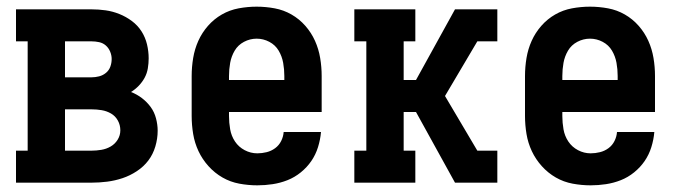

<svg xmlns="http://www.w3.org/2000/svg" viewBox="-20 -548 2040 576"><path d="M28 0V-96H63V-424H28V-520H254Q276 -520 297 -517Q318 -514 338 -506Q358 -498 375.5 -485Q393 -472 404.5 -454Q416 -436 421 -415Q426 -394 426 -373Q426 -358 423.5 -343Q421 -328 414 -315Q407 -302 396.5 -291Q386 -280 373 -272Q391 -265 406 -253.5Q421 -242 432 -227Q443 -212 448 -193Q453 -174 453 -156Q453 -132 446 -108.5Q439 -85 425 -66.5Q411 -48 390.5 -34.5Q370 -21 347.5 -13.5Q325 -6 301.5 -3Q278 0 254 0ZM175 -316H254Q266 -316 277.5 -319Q289 -322 298 -329.5Q307 -337 311 -348Q315 -359 315 -371Q315 -382 310.5 -393Q306 -404 297.5 -411.5Q289 -419 277.5 -421.5Q266 -424 254 -424H175ZM175 -96H254Q269 -96 284 -98.5Q299 -101 312 -108.5Q325 -116 333 -129Q341 -142 341 -157Q341 -173 333.5 -186.5Q326 -200 313 -207.5Q300 -215 285 -217.5Q270 -220 254 -220H175Z M752 8Q725 8 698 3Q671 -2 647.5 -15.5Q624 -29 605.5 -49.5Q587 -70 575.5 -94.5Q564 -119 559.5 -146Q555 -173 555 -200V-320Q555 -347 559.5 -374Q564 -401 575 -425.5Q586 -450 604 -470.5Q622 -491 645.5 -504.5Q669 -518 696 -523Q723 -528 750 -528Q777 -528 804 -523Q831 -518 854.5 -504.5Q878 -491 896 -470.5Q914 -450 925 -425.5Q936 -401 940.5 -374Q945 -347 945 -320V-212H667V-200Q667 -180 670.5 -160Q674 -140 685 -123.5Q696 -107 714 -97.5Q732 -88 752 -88Q766 -88 780 -91.5Q794 -95 805.5 -103.5Q817 -112 823.5 -125Q830 -138 831 -152H943Q941 -129 934 -106.5Q927 -84 914 -65Q901 -46 882.5 -31Q864 -16 842.5 -7.5Q821 1 798 4.5Q775 8 752 8ZM667 -308H833V-320Q833 -340 829.5 -359.5Q826 -379 816 -396Q806 -413 788 -422.5Q770 -432 750 -432Q730 -432 712 -422.5Q694 -413 684 -396Q674 -379 670.5 -359.5Q667 -340 667 -320Z M1043 0V-96H1079V-424H1043V-520H1226V-424H1191V-308H1228L1345 -520H1472V-424H1412L1315 -260L1412 -96H1472V0H1345L1228 -212H1191V-96H1226V0Z M1752 8Q1725 8 1698 3Q1671 -2 1647.5 -15.5Q1624 -29 1605.5 -49.5Q1587 -70 1575.5 -94.5Q1564 -119 1559.5 -146Q1555 -173 1555 -200V-320Q1555 -347 1559.5 -374Q1564 -401 1575 -425.5Q1586 -450 1604 -470.5Q1622 -491 1645.5 -504.5Q1669 -518 1696 -523Q1723 -528 1750 -528Q1777 -528 1804 -523Q1831 -518 1854.5 -504.5Q1878 -491 1896 -470.5Q1914 -450 1925 -425.5Q1936 -401 1940.5 -374Q1945 -347 1945 -320V-212H1667V-200Q1667 -180 1670.5 -160Q1674 -140 1685 -123.5Q1696 -107 1714 -97.5Q1732 -88 1752 -88Q1766 -88 1780 -91.5Q1794 -95 1805.5 -103.5Q1817 -112 1823.5 -125Q1830 -138 1831 -152H1943Q1941 -129 1934 -106.5Q1927 -84 1914 -65Q1901 -46 1882.5 -31Q1864 -16 1842.5 -7.5Q1821 1 1798 4.5Q1775 8 1752 8ZM1667 -308H1833V-320Q1833 -340 1829.5 -359.5Q1826 -379 1816 -396Q1806 -413 1788 -422.5Q1770 -432 1750 -432Q1730 -432 1712 -422.5Q1694 -413 1684 -396Q1674 -379 1670.5 -359.5Q1667 -340 1667 -320Z"/></svg>

Font: Iosevka Curly Slab
Style: Bold
Weight: 700
Monospace: yes
Designer: Belleve Invis
Foundry: Belleve Invis
Version: Version 22.1.2; ttfautohint (v1.8.4)